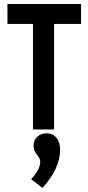

<svg xmlns="http://www.w3.org/2000/svg" viewBox="-20 -644 440 955"><path d="M144 0V-525H17V-624H383V-525H249V0ZM191 291 135 247Q180 199 180 162Q180 148 172 137Q164 126 155.5 113Q147 100 147 80Q147 51 166.5 35Q186 19 211 19Q242 19 260.5 41Q279 63 279 101Q279 194 191 291Z"/></svg>

Font: Inconsolata Condensed ExtraBold
Style: Regular
Weight: 800
Width: 3
Monospace: yes
Designer: Raph Levien, Cyreal, Brenton Simpson
Foundry: Raph Levien, Cyreal, Google
Version: Version 3.001; ttfautohint (v1.8.2.53-6de2)